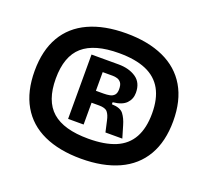

<svg xmlns="http://www.w3.org/2000/svg" viewBox="-101 -833 868 802"><g transform="rotate(20 333.0 -431.5)"><path d="M332 -153Q235 -153 166 -184.5Q97 -216 61 -278.5Q25 -341 25 -432Q25 -523 61 -585Q97 -647 166 -678.5Q235 -710 332 -710Q429 -710 498.5 -678.5Q568 -647 604.5 -585Q641 -523 641 -432Q641 -341 604.5 -278.5Q568 -216 498.5 -184.5Q429 -153 332 -153ZM332 -242Q405 -242 452.5 -262Q500 -282 523.5 -324.5Q547 -367 547 -432Q547 -497 523.5 -539Q500 -581 452.5 -601.5Q405 -622 332 -622Q223 -622 171 -576.5Q119 -531 119 -432Q119 -333 171 -287.5Q223 -242 332 -242ZM225 -291V-577H345Q392 -577 423 -556Q454 -535 454 -490Q454 -462 435.5 -443Q417 -424 376 -420V-411Q414 -410 428 -391.5Q442 -373 450 -345L466 -291H391L380 -340Q375 -364 365 -376Q355 -388 328 -388H294V-291ZM294 -441H328Q343 -441 355.5 -443.5Q368 -446 375.5 -454.5Q383 -463 383 -480Q383 -500 376 -509Q369 -518 359 -521Q349 -524 339 -524H294Z"/></g></svg>

Font: Bricolage Grotesque 28pt SemiBold
Style: Regular
Weight: 600
Version: Version 1.001;gftools[0.9.33.dev8+g029e19f]